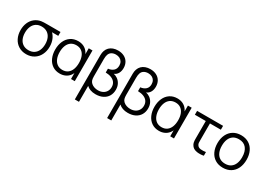

<svg xmlns="http://www.w3.org/2000/svg" viewBox="0 -1709 4048 2923"><g transform="rotate(30 2024.0 -247.5)"><path d="M295.7 15Q219.5 15 161.4 -20.8Q103.3 -56.5 71.7 -119.8Q40 -183 40 -263Q40 -334.5 64.8 -392.1Q89.7 -449.7 135.7 -486.8Q181.7 -523.8 244.3 -535Q263.3 -538.3 289.1 -539.2Q314.8 -540 349 -540H581.7V-472H419.7L444 -493.3Q493.5 -461.2 522.6 -400.2Q551.7 -339.2 551.7 -263Q551.7 -182.8 519.9 -119.7Q488.2 -56.5 430 -20.8Q371.8 15 295.7 15ZM295.7 -55.3Q352.7 -55.3 392.8 -81.4Q432.8 -107.5 453.2 -154.3Q473.7 -201.2 473.7 -263Q473.7 -324 453.2 -370.5Q432.8 -417 392.7 -443.2Q352.5 -469.3 295.7 -469.7Q238 -470 198 -443.3Q158 -416.7 138 -369.7Q118 -322.7 118 -263Q118 -200.3 138.9 -153.5Q159.8 -106.7 199.8 -81Q239.8 -55.3 295.7 -55.3Z M885.7 15Q811 15 756.6 -22.1Q702.2 -59.2 673.6 -123.9Q645 -188.7 645 -270Q645 -351.7 673.8 -416.3Q702.5 -481 757.4 -518Q812.3 -555 887.7 -555Q939.5 -555 981.2 -536.2Q1022.8 -517.3 1050.9 -481.8Q1079 -446.2 1091.3 -397.3L1078 -371V-540H1144V0H1078V-170.7L1091.3 -144.3Q1079 -95 1050.2 -59.1Q1021.5 -23.2 979.3 -4.1Q937.2 15 885.7 15ZM893 -53.3Q948.2 -53.3 985.9 -81.1Q1023.7 -108.8 1042.5 -157.8Q1061.3 -206.8 1061.3 -270.7Q1061.3 -335.2 1042.6 -383.7Q1023.8 -432.2 986.2 -459.4Q948.5 -486.7 893.7 -486.7Q838.5 -486.7 800.1 -459.4Q761.7 -432.2 742.3 -383.2Q723 -334.3 723 -270.3Q723 -207.8 742.1 -158.8Q761.2 -109.7 799.4 -81.5Q837.7 -53.3 893 -53.3Z M1283.7 -540Q1283.7 -582.8 1295.7 -616.7Q1308.7 -654.2 1335.2 -680.8Q1361.8 -707.3 1400.1 -721.2Q1438.3 -735 1484.7 -735Q1544.8 -735 1591.2 -711.8Q1637.7 -688.5 1663.3 -645.1Q1689 -601.7 1689 -543.3Q1689 -490 1666.9 -450.5Q1644.8 -411 1602.3 -394.3Q1639.2 -387.2 1673.5 -362.9Q1707.8 -338.7 1729.9 -297.1Q1752 -255.5 1752 -199.3Q1752 -135.8 1723.6 -87.5Q1695.2 -39.2 1641.6 -12.1Q1588 15 1514.3 15Q1463.8 15 1423.9 0.7Q1384 -13.7 1356.7 -40V240H1283.7ZM1517.7 -55.7Q1564 -55.7 1600.1 -74Q1636.2 -92.3 1656.4 -125.8Q1676.7 -159.2 1676.7 -202.7Q1676.7 -248.8 1653.6 -281.4Q1630.5 -314 1587.8 -331.3Q1545 -348.7 1486.3 -350V-417.3Q1543.7 -424 1578.5 -455.2Q1613.3 -486.3 1613.3 -543Q1613.3 -580.7 1597.4 -608.1Q1581.5 -635.5 1552.8 -650.1Q1524 -664.7 1486.3 -664.7Q1445.7 -664.7 1414.4 -646.9Q1383.2 -629.2 1370.3 -592.7Q1359.3 -562.3 1359.3 -511.7V-211Q1359.3 -169.3 1367 -143.7Q1375.3 -116.8 1397.8 -96.8Q1420.2 -76.8 1451.7 -66.2Q1483.2 -55.7 1517.7 -55.7Z M1851.2 -540Q1851.2 -582.8 1863.2 -616.7Q1876.2 -654.2 1902.8 -680.8Q1929.3 -707.3 1967.6 -721.2Q2005.8 -735 2052.2 -735Q2112.3 -735 2158.8 -711.8Q2205.2 -688.5 2230.8 -645.1Q2256.5 -601.7 2256.5 -543.3Q2256.5 -490 2234.4 -450.5Q2212.3 -411 2169.8 -394.3Q2206.7 -387.2 2241 -362.9Q2275.3 -338.7 2297.4 -297.1Q2319.5 -255.5 2319.5 -199.3Q2319.5 -135.8 2291.1 -87.5Q2262.7 -39.2 2209.1 -12.1Q2155.5 15 2081.8 15Q2031.3 15 1991.4 0.7Q1951.5 -13.7 1924.2 -40V240H1851.2ZM2085.2 -55.7Q2131.5 -55.7 2167.6 -74Q2203.7 -92.3 2223.9 -125.8Q2244.2 -159.2 2244.2 -202.7Q2244.2 -248.8 2221.1 -281.4Q2198 -314 2155.2 -331.3Q2112.5 -348.7 2053.8 -350V-417.3Q2111.2 -424 2146 -455.2Q2180.8 -486.3 2180.8 -543Q2180.8 -580.7 2164.9 -608.1Q2149 -635.5 2120.2 -650.1Q2091.5 -664.7 2053.8 -664.7Q2013.2 -664.7 1981.9 -646.9Q1950.7 -629.2 1937.8 -592.7Q1926.8 -562.3 1926.8 -511.7V-211Q1926.8 -169.3 1934.5 -143.7Q1942.8 -116.8 1965.2 -96.8Q1987.7 -76.8 2019.2 -66.2Q2050.7 -55.7 2085.2 -55.7Z M2629.7 15Q2555 15 2500.6 -22.1Q2446.2 -59.2 2417.6 -123.9Q2389 -188.7 2389 -270Q2389 -351.7 2417.8 -416.3Q2446.5 -481 2501.4 -518Q2556.3 -555 2631.7 -555Q2683.5 -555 2725.2 -536.2Q2766.8 -517.3 2794.9 -481.8Q2823 -446.2 2835.3 -397.3L2822 -371V-540H2888V0H2822V-170.7L2835.3 -144.3Q2823 -95 2794.2 -59.1Q2765.5 -23.2 2723.3 -4.1Q2681.2 15 2629.7 15ZM2637 -53.3Q2692.2 -53.3 2729.9 -81.1Q2767.7 -108.8 2786.5 -157.8Q2805.3 -206.8 2805.3 -270.7Q2805.3 -335.2 2786.6 -383.7Q2767.8 -432.2 2730.2 -459.4Q2692.5 -486.7 2637.7 -486.7Q2582.5 -486.7 2544.1 -459.4Q2505.7 -432.2 2486.3 -383.2Q2467 -334.3 2467 -270.3Q2467 -207.8 2486.1 -158.8Q2505.2 -109.7 2543.4 -81.5Q2581.7 -53.3 2637 -53.3Z M3297.3 4.7Q3261.3 -0.5 3235.2 -16.5Q3209 -32.5 3192.7 -63.3Q3184 -80 3180 -97.4Q3176 -114.8 3175.2 -132.3Q3174.3 -149.8 3174.5 -180Q3174.7 -183.8 3174.7 -187.8Q3174.7 -191.7 3174.7 -195.7V-472H2983V-540H3439.7V-472H3248V-198.3V-179.2Q3247.5 -148.5 3249.2 -132Q3251 -115.5 3259 -100.7Q3269.3 -81.8 3285.3 -72.3Q3301.3 -62.8 3324 -60.3Q3369.7 -56 3413.3 -64.3V0Q3387.5 6.5 3355 7.5Q3322.5 8.5 3297.3 4.7Z M3752.2 15Q3673 15 3615.3 -21.1Q3557.7 -57.2 3527.1 -121.9Q3496.5 -186.7 3496.5 -270.7Q3496.5 -355.2 3527.6 -419.6Q3558.7 -484 3616.6 -519.5Q3674.5 -555 3752.2 -555Q3831.7 -555 3889.4 -519.1Q3947.2 -483.2 3977.7 -418.8Q4008.2 -354.5 4008.2 -270.7Q4008.2 -185.7 3977.4 -121.1Q3946.7 -56.5 3888.8 -20.8Q3830.8 15 3752.2 15ZM3752.2 -55.3Q3810.7 -55.3 3850.6 -82.1Q3890.5 -108.8 3910.3 -157.4Q3930.2 -206 3930.2 -270.7Q3930.2 -370.5 3884.7 -427.6Q3839.2 -484.7 3752.2 -484.7Q3693 -484.7 3653.2 -457.8Q3613.5 -431 3594 -383Q3574.5 -335 3574.5 -270.7Q3574.5 -205 3594.8 -156.5Q3615 -108 3654.8 -81.7Q3694.5 -55.3 3752.2 -55.3Z"/></g></svg>

Font: Hauora
Style: Regular
Weight: 400
Designer: Wayne Shih
Foundry: WCYS
Version: Version 1.001